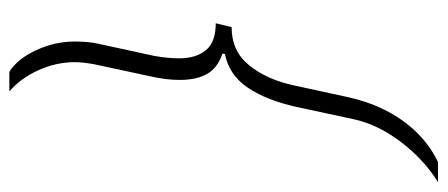

<svg xmlns="http://www.w3.org/2000/svg" viewBox="-286 -496 933 400"><g transform="rotate(90 180.0 -296.5)"><path d="M67 14Q67 -16 72 -37L97 -152Q102 -180 102 -204Q102 -239 85 -259.5Q68 -280 29 -280L37 -313Q87 -313 116.5 -349.5Q146 -386 158 -441L183 -556Q198 -623 233 -671Q268 -719 318 -743H360Q313 -714 276.5 -666Q240 -618 229 -568L203 -447Q189 -385 163 -346.5Q137 -308 93 -299L92 -294Q122 -284 134.5 -262Q147 -240 147 -205Q147 -177 140 -146L114 -25Q110 -1 110 13Q110 53 127 90Q144 127 171 150H130Q103 133 85 94Q67 55 67 14Z"/></g></svg>

Font: Saira Semi Condensed ExtraLight
Style: Italic
Weight: 200
Width: 4
Italic angle: -12°
Designer: Hector Gatti with collaboration of the Omnibus-Type team
Foundry: Omnibus-Type
Version: Version 1.001; ttfautohint (v1.8)